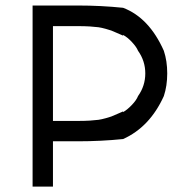

<svg xmlns="http://www.w3.org/2000/svg" viewBox="-20 -687 717 707"><path d="M433.3 -274.2Q448.3 -282.5 465.4 -300.4Q482.5 -318.3 488.3 -333.3Q515 -370.8 515 -416.7Q515 -462.5 488.3 -500Q482.5 -514.2 465.8 -532.1Q449.2 -550 433.3 -558.3V-555.8Q427.5 -558.3 411.2 -565.4Q395 -572.5 389.6 -574.6Q384.2 -576.7 369.2 -580.8Q354.2 -585 342.5 -586.7Q330.8 -588.3 310.8 -589.6Q290.8 -590.8 266.7 -590.8H175V-241.7H266.7Q290.8 -241.7 310.8 -242.9Q330.8 -244.2 342.5 -245.8Q354.2 -247.5 369.2 -251.7Q384.2 -255.8 389.6 -257.9Q395 -260 411.2 -267.1Q427.5 -274.2 433.3 -276.7ZM433.3 -175Q351.7 -166.7 266.7 -166.7H175V0H100V-666.7H266.7Q351.7 -666.7 433.3 -658.3Q529.2 -621.7 583.3 -500Q595.8 -462.5 595.8 -416.7Q595.8 -370.8 583.3 -333.3Q531.7 -219.2 433.3 -175Z"/></svg>

Font: 0xA000
Style: Regular
Weight: 400
Version: Version 0.1